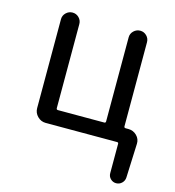

<svg xmlns="http://www.w3.org/2000/svg" viewBox="-109 -633 836 918"><g transform="rotate(15 309.0 -174.0)"><path d="M517.6 -80.1Q517.6 -72.3 525.4 -72.3H539.1Q563.5 -72.3 580.6 -55.2Q597.7 -38.1 596.7 -14.6L589.8 154.3Q588.9 170.9 577.1 182.1Q565.4 193.4 548.8 193.4Q533.2 193.4 521.5 182.1Q509.8 170.9 509.8 154.3V8.8Q509.8 2 502.9 2H149.4Q126 2 108.9 -15.1Q91.8 -32.2 91.8 -55.7V-496.1Q91.8 -514.6 105.5 -527.8Q119.1 -541 137.7 -541Q156.2 -541 169.4 -527.8Q182.6 -514.6 182.6 -496.1V-80.1Q182.6 -72.3 190.4 -72.3H419.9Q426.8 -72.3 426.8 -80.1V-496.1Q426.8 -514.6 440.4 -527.8Q454.1 -541 472.7 -541Q491.2 -541 504.4 -527.8Q517.6 -514.6 517.6 -496.1Z"/></g></svg>

Font: Gen Jyuu Gothic Regular
Style: Regular
Weight: 400
Designer: [Source Han Sans]
Ryoko NISHIZUKA  (kana & ideographs); Paul D. Hunt (Latin, Greek & Cyrillic); Wenlong ZHANG  (bopomofo
Version: Version 1.002.20150607